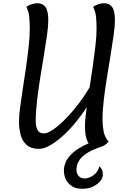

<svg xmlns="http://www.w3.org/2000/svg" viewBox="-20 -909 782 1193"><path d="M223 16Q173 16 145.5 -8.5Q118 -33 108 -72Q98 -111 98 -153Q98 -189 105 -242.5Q112 -296 122 -359.5Q132 -423 141.5 -489.5Q151 -556 158 -618.5Q165 -681 165 -731Q165 -767 162 -801.5Q159 -836 144 -866Q155 -876 175.5 -882.5Q196 -889 211 -889Q245 -889 262.5 -865.5Q280 -842 280 -783Q280 -746 272 -689.5Q264 -633 252.5 -564Q241 -495 229.5 -423Q218 -351 210 -282.5Q202 -214 202 -158Q202 -124 213 -102Q224 -80 252 -80Q276 -80 312 -105Q348 -130 388.5 -171.5Q429 -213 468 -264Q507 -315 537 -367Q547 -431 556.5 -497Q566 -563 573 -623.5Q580 -684 580 -731Q580 -767 577 -801.5Q574 -836 559 -866Q570 -876 590.5 -882.5Q611 -889 625 -889Q659 -889 676.5 -865.5Q694 -842 694 -783Q694 -746 686 -690Q678 -634 667 -566.5Q656 -499 644.5 -428Q633 -357 625 -289.5Q617 -222 617 -166Q617 -127 624 -91.5Q631 -56 655 -29Q642 -14 629 -6.5Q616 1 605 4Q550 23 519.5 43Q489 63 475.5 83Q462 103 458.5 119Q455 135 455 145Q455 171 469.5 185.5Q484 200 504 200Q532 200 560.5 180Q589 160 597 125Q608 133 613.5 145Q619 157 619 178Q619 196 603 216Q587 236 558.5 250Q530 264 490 264Q452 264 426.5 247.5Q401 231 389 205.5Q377 180 377 152Q377 100 416 57Q455 14 531 -19Q520 -34 514 -60Q508 -86 508 -125Q508 -169 519 -243Q486 -192 447 -145Q408 -98 367.5 -62Q327 -26 289.5 -5Q252 16 223 16Z"/></svg>

Font: Paprika
Style: Regular
Weight: 400
Designer: Eduardo Rodriguez Tunni
Foundry: Eduardo Rodriguez Tunni
Version: Version 1.010; ttfautohint (v1.8.3)